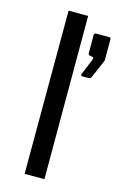

<svg xmlns="http://www.w3.org/2000/svg" viewBox="-115 -792 529 843"><g transform="rotate(15 149.0 -371.0)"><path d="M87 0H177V-742H88ZM221 -479H244C255 -479 259 -481 262 -488L297 -569C297 -570 298 -572 298 -575V-668C298 -673 295 -676 291 -676H231C226 -676 222 -673 222 -666V-585C222 -578 225 -576 233 -575L241 -573C248 -572 248 -569 245 -561L215 -488C213 -484 216 -479 221 -479Z"/></g></svg>

Font: 18Franklin
Style: Regular
Weight: 400
Designer: Pablo Impallari, Rodrigo Fuenzalida (Modified by Dan O. Williams)
Version: Version 0.025;PS 000.025;hotconv 1.0.88;makeotf.lib2.5.64775